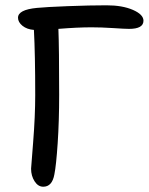

<svg xmlns="http://www.w3.org/2000/svg" viewBox="-20 -687 562 724"><path d="M143.1 17.1Q123.5 17.1 110.4 -3.4Q97.2 -23.9 97.2 -50.8Q97.2 -52.2 105 -150.9Q112.8 -249.5 112.8 -328.1Q112.8 -482.4 107.9 -574.2Q81.5 -576.2 64.7 -589.8Q47.9 -603.5 47.9 -620.1Q47.9 -650.4 119.1 -657.2Q152.8 -660.6 235.6 -663.8Q318.4 -667 381.8 -667Q441.4 -667 481.2 -649.7Q521 -632.3 521 -608.9Q521 -578.1 466.8 -578.1Q451.2 -578.1 406.5 -581.1Q361.8 -584 325.2 -584Q272.5 -584 200.2 -578.1Q203.1 -506.3 203.1 -330.1Q203.1 -230.5 197.5 -147Q191.9 -63.5 185.1 -29.8Q176.8 17.1 143.1 17.1Z"/></svg>

Font: Shantell Sans Irregular Bouncy
Style: Regular
Weight: 400
Designer: Stephen Nixon, Anya Danilova, Shantell Martin
Foundry: Arrow Type
Version: Version 1.006;[9816181b4]